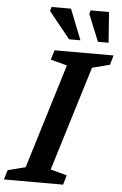

<svg xmlns="http://www.w3.org/2000/svg" viewBox="-83 -978 646 1020"><g transform="rotate(5 239.5 -467.5)"><path d="M258 -632.5 170 -656 186 -707H500.5L485.5 -656L392 -632L220.5 -74.5L308 -51L293 0H-22.5L-7 -51L87 -75ZM318 -772H257.5L144 -912.5L150 -935H253.5ZM468 -772H411.5L353 -915L358 -935H456.5Z"/></g></svg>

Font: Newsreader Caption Medium
Style: Italic
Weight: 500
Italic angle: -17°
Designer: Hugues Gentile
Foundry: Production Type
Version: Version 1.001